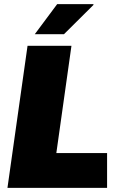

<svg xmlns="http://www.w3.org/2000/svg" viewBox="-20 -907 580 927"><path d="M16 0 113 -686H325L252 -168H497V0ZM148 -742 256 -887H430L432 -884L289 -742Z"/></svg>

Font: Chivo Medium Black
Style: Italic
Weight: 900
Italic angle: -8.05°
Version: Version 2.002